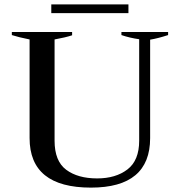

<svg xmlns="http://www.w3.org/2000/svg" viewBox="-20 -846 821 876"><path d="M214 -826H566V-786H214ZM115 -216V-666Q65 -676 34 -686V-700H309V-685Q279 -675 229 -666V-204Q229 -111 282 -71.5Q335 -32 423 -32Q508 -32 561.5 -73Q615 -114 615 -204V-667Q572 -673 534 -686V-700H747V-686Q701 -671 665 -665V-216Q665 10 395 10Q115 10 115 -216Z"/></svg>

Font: Trirong Medium
Style: Regular
Weight: 500
Designer: Katatrad Team
Foundry: CadsonDemak
Version: Version 1.001